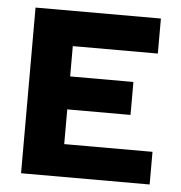

<svg xmlns="http://www.w3.org/2000/svg" viewBox="-45 -606 613 650"><g transform="rotate(5 261.5 -281.5)"><path d="M187 -229H402V-341H187V-444H476V-563H50V0H487V-111H187Z"/></g></svg>

Font: OSH Darker Grotesque Black
Style: Regular
Weight: 900
Designer: Gabriel Lam
Foundry: TypeRant
Version: Version 1.000;Glyphs 3.1.1 (3148)